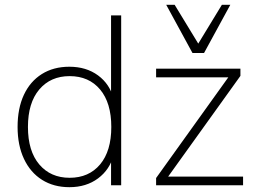

<svg xmlns="http://www.w3.org/2000/svg" viewBox="-20 -769 1062 797"><path d="M268 8Q203 8 154.5 -22.5Q106 -53 79.5 -109.5Q53 -166 53 -242Q53 -319 79 -375Q105 -431 153.5 -461.5Q202 -492 268 -492Q338 -492 387 -456Q436 -420 452 -358H441V-705H483V0H441V-126H452Q436 -65 387 -28.5Q338 8 268 8ZM269 -31Q349 -31 395.5 -86.5Q442 -142 442 -242Q442 -342 395.5 -397.5Q349 -453 269 -453Q190 -453 143 -397.5Q96 -342 96 -242Q96 -142 143 -86.5Q190 -31 269 -31ZM628 0V-30L937 -461V-448H628V-484H978V-454L668 -22V-36H989V0ZM779 -549 670 -749H705L803 -588L901 -749H936L827 -549Z"/></svg>

Font: Nunito Sans 12pt ExtraLight
Style: Regular
Weight: 200
Version: Version 3.101;gftools[0.9.27]